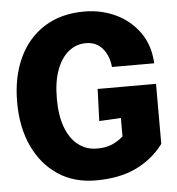

<svg xmlns="http://www.w3.org/2000/svg" viewBox="-52 -759 754 819"><g transform="rotate(-5 325.0 -349.0)"><path d="M326 12Q233 12 164.5 -33.5Q96 -79 58 -160Q20 -241 20 -349Q20 -457 58 -538.5Q96 -620 167.5 -665Q239 -710 338 -710Q410 -710 471.5 -681.5Q533 -653 573 -598Q613 -543 617 -464H436Q432 -511 405.5 -543Q379 -575 334 -575Q292 -575 259.5 -548.5Q227 -522 208.5 -472Q190 -422 190 -349Q190 -277 209 -226.5Q228 -176 262.5 -149.5Q297 -123 342 -123Q379 -123 405 -133.5Q431 -144 455 -165V-244L362 -239L367 -376H617V-119Q572 -58 500.5 -23Q429 12 326 12Z"/></g></svg>

Font: Azeret Mono Thin
Style: Regular
Weight: 100
Designer: Martin Vácha
Foundry: Displaay
Version: Version 1.002